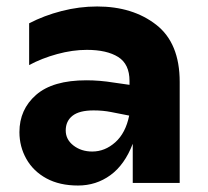

<svg xmlns="http://www.w3.org/2000/svg" viewBox="-20 -565 641 593"><path d="M390 -121Q365 -56 321 -24Q277 8 221 8Q164 8 123.5 -14Q83 -36 61.5 -74Q40 -112 40 -157Q40 -227 91.5 -272Q143 -317 247 -317Q288 -317 331 -310L380 -303V-315Q380 -367 345 -389Q310 -411 248 -411Q204 -411 156.5 -398Q109 -385 70 -364V-493Q116 -517 170.5 -531Q225 -545 280 -545Q390 -545 462.5 -488.5Q535 -432 535 -312V0H390ZM265 -97Q304 -97 336 -125.5Q368 -154 379 -208L323 -219Q298 -224 269 -224Q225 -224 204 -207.5Q183 -191 183 -162Q183 -134 207 -115.5Q231 -97 265 -97Z"/></svg>

Font: Chess Sans
Style: Bold
Weight: 700
Designer: Wolf Bōese
Foundry: Wolf Bōese
Version: Version 7.223